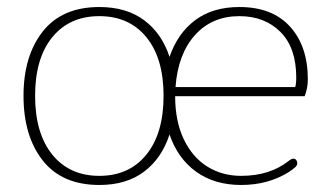

<svg xmlns="http://www.w3.org/2000/svg" viewBox="-20 -517 942 547"><path d="M47 -244Q47 -358 102 -427.5Q157 -497 263 -497Q340 -497 390.5 -459.5Q441 -422 463 -355Q486 -422 536 -459.5Q586 -497 662 -497Q756 -497 806.5 -441Q857 -385 857 -291Q857 -266 848 -243H479Q479 -172 503.5 -120.5Q528 -69 570.5 -42.5Q613 -16 667 -16Q749 -16 803 -59Q811 -65 816 -65Q821 -65 824 -61Q827 -57 827 -52Q827 -46 821 -40.5Q815 -35 803 -27Q744 10 667 10Q591 10 538.5 -28Q486 -66 463 -134Q441 -66 390.5 -28Q340 10 263 10Q157 10 102 -59.5Q47 -129 47 -244ZM446 -244Q446 -351 397 -411Q348 -471 263 -471Q178 -471 129 -411Q80 -351 80 -244Q80 -137 129 -76.5Q178 -16 263 -16Q348 -16 397 -76.5Q446 -137 446 -244ZM821 -269Q824 -278 824 -296Q824 -381 779 -426Q734 -471 662 -471Q584 -471 535.5 -417Q487 -363 480 -269Z"/></svg>

Font: Maitree ExtraLight
Style: Regular
Weight: 250
Designer: CadsonDemak Team
Foundry: CadsonDemak
Version: Version 1.002